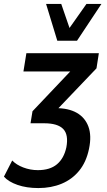

<svg xmlns="http://www.w3.org/2000/svg" viewBox="-56 -764 542 975"><path d="M139 191Q79 191 33 175Q-13 159 -36 133L6 51Q27 73 62.5 86.5Q98 100 136 100Q198 100 233.5 70Q269 40 281 -16Q293 -80 265 -109Q237 -138 168 -138H99L109 -199L329 -431L324 -401H63L78 -494H446L434 -417L222 -195L193 -215H226Q292 -215 334 -191Q376 -167 393 -121Q410 -75 396 -8Q382 59 346 103Q310 147 257 169Q204 191 139 191ZM235 -557 178 -744H255L297 -622L383 -744H459L335 -557Z"/></svg>

Font: Nunito Sans 10pt Condensed
Style: Bold Italic
Weight: 700
Width: 3
Italic angle: -9°
Designer: Vernon Adams
Foundry: Vernon Adams
Version: Version 3.101;gftools[0.9.27]